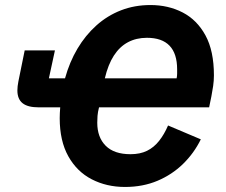

<svg xmlns="http://www.w3.org/2000/svg" viewBox="-20 -730 896 762"><path d="M577 -710Q648 -710 705 -680.5Q762 -651 795.5 -589.5Q829 -528 829 -431Q829 -410 826 -389Q823 -368 819 -348L810 -304H373Q368 -284 367 -270Q366 -256 366 -243Q366 -185 399.5 -151.5Q433 -118 498 -118Q536 -118 563.5 -131.5Q591 -145 611.5 -171Q632 -197 647 -232L777 -177Q750 -122 706.5 -79.5Q663 -37 605 -12.5Q547 12 476 12Q403 12 344 -18.5Q285 -49 251 -110Q217 -171 217 -261Q217 -272 217.5 -281.5Q218 -291 219 -304H133Q90 -304 69.5 -320.5Q49 -337 49 -371Q49 -379 50 -388Q51 -397 53 -407L78 -530H198L174 -419H238Q256 -484 287.5 -537Q319 -590 362.5 -629Q406 -668 460 -689Q514 -710 577 -710ZM563 -580Q521 -580 488 -562.5Q455 -545 432 -509.5Q409 -474 396 -419H681Q683 -429 683 -437.5Q683 -446 683 -455Q683 -517 653 -548.5Q623 -580 563 -580Z"/></svg>

Font: IBM Plex Sans
Style: Bold Italic
Weight: 700
Italic angle: -11.31°
Designer: Mike Abbink, Paul van der Laan, Pieter van Rosmalen
Foundry: Bold Monday
Version: Version 3.201